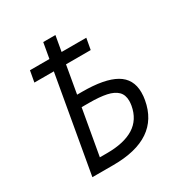

<svg xmlns="http://www.w3.org/2000/svg" viewBox="-168 -854 937 983"><g transform="rotate(-30 300.0 -362.5)"><path d="M196.5 -568H81.5L93.5 -634H208.5L224.5 -725H296.5L280.5 -634H426.5L414.5 -568H268.5L240 -405H270.5Q402 -405 466.5 -368Q531 -331 531 -251Q531 -227.5 527 -207Q490.5 0 220.5 0H96.5ZM453 -217Q455.5 -233 455.5 -244Q455.5 -280 434.8 -300.5Q414 -321 374 -329.5Q334 -338 271.5 -338H228L180.5 -69H223.5Q323.5 -69 381.5 -105.2Q439.5 -141.5 453 -217Z"/></g></svg>

Font: JuliaMono Light
Style: Italic
Weight: 300
Italic angle: -9°
Monospace: yes
Designer: cormullion
Foundry: corm
Version: Version 0.054; ttfautohint (v1.8.4)